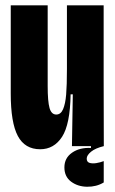

<svg xmlns="http://www.w3.org/2000/svg" viewBox="-20 -548 431 720"><path d="M20.3 -197V-528H158.8V-226Q158.8 -167.3 165.8 -142.9Q172.8 -118.5 191 -118.5Q208 -118.5 216.6 -138.6Q225.2 -158.7 228.1 -193.6Q231 -228.5 231 -289.5V-528H368.7V-252.5L369.3 0H249.8L253 -194.3H244.8Q243 -81.5 212.7 -34.9Q182.3 11.7 130.8 11.7Q73.3 11.7 46.8 -38.2Q20.3 -88.2 20.3 -197ZM221.5 79.7Q221.5 44.5 250.2 24.6Q278.8 4.7 321.2 6.8V-5H369.3V0Q338 7.5 321.6 20.8Q305.2 34.2 305.2 46.8Q305.2 59.3 315.6 62.7Q326 66 340.8 63.7Q355.7 61.3 369 56.2V136.2Q341.5 152.8 306.5 152.3Q271.5 151.8 246.5 133.1Q221.5 114.3 221.5 79.7Z"/></svg>

Font: Bricolage Grotesque 96pt Condensed ExBd
Style: Regular
Weight: 800
Width: 3
Designer: Mathieu Triay
Foundry: Atelier Triay
Version: Version 1.001;Glyphs 3.2 (3207)